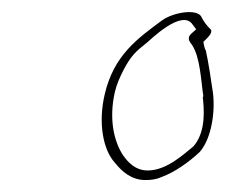

<svg xmlns="http://www.w3.org/2000/svg" viewBox="-20 -688 377 321"><path d="M155 -530C144 -483 152 -438 172 -416C184 -401 200 -387 223 -387C233 -387 241 -388 250 -392C272 -400 296 -417 314 -434C334 -457 340 -502 336 -533C333 -554 328 -587 324 -604C322 -606 321 -613 320 -618C324 -622 332 -629 333 -634C333 -635 334 -638 332 -639C326 -645 321 -651 316 -661C308 -673 271 -668 251 -654C209 -623 170 -595 155 -530ZM172 -534C175 -547 180 -558 186 -570C199 -595 207 -602 226 -617C230 -620 284 -674 302 -647L308 -639L299 -631C298 -629 296 -628 296 -626C295 -622 296 -619 301 -613C315 -592 316 -552 320 -527L319 -526C321 -507 325 -469 304 -444L303 -443C288 -431 259 -403 227 -403C206 -403 194 -417 186 -428C170 -452 162 -490 172 -534Z"/></svg>

Font: Stray Cat
Style: ExLtCnObl
Weight: 200
Version: Version 1.0